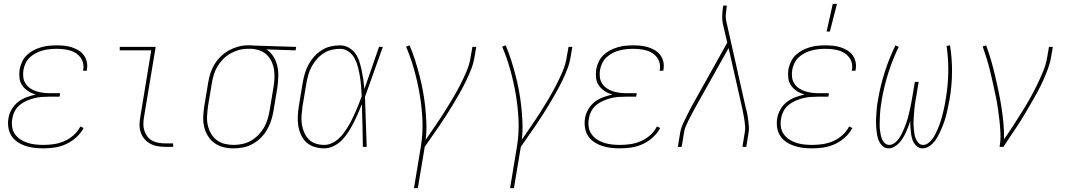

<svg xmlns="http://www.w3.org/2000/svg" viewBox="-20 -764 5540 999"><path d="M205 8Q180 8 156.5 5Q133 2 111 -5.5Q89 -13 70 -26Q51 -39 39 -58Q27 -77 23.5 -101Q20 -125 24 -149Q28 -173 41 -195.5Q54 -218 74 -233.5Q94 -249 118 -258Q142 -267 166 -272Q145 -278 127 -289.5Q109 -301 96.5 -318.5Q84 -336 81.5 -358Q79 -380 82 -403Q86 -423 95 -442.5Q104 -462 119.5 -477Q135 -492 154 -502Q173 -512 193.5 -518Q214 -524 234.5 -526Q255 -528 275 -528Q295 -528 315 -526Q335 -524 353.5 -518Q372 -512 388.5 -502Q405 -492 416 -477Q427 -462 431.5 -442.5Q436 -423 432 -402L431 -396H412L413 -402Q416 -419 412 -436Q408 -453 398 -466Q388 -479 374 -488Q360 -497 343.5 -501.5Q327 -506 309.5 -508Q292 -510 274 -510Q257 -510 238.5 -508Q220 -506 202.5 -501.5Q185 -497 167.5 -488Q150 -479 136 -466Q122 -453 113.5 -435.5Q105 -418 102 -400Q99 -382 101 -363.5Q103 -345 112.5 -330Q122 -315 136.5 -305Q151 -295 168 -289.5Q185 -284 203 -281.5Q221 -279 240 -279H293L290 -261H237Q217 -261 197 -259.5Q177 -258 157.5 -253Q138 -248 118.5 -239.5Q99 -231 82.5 -217.5Q66 -204 56.5 -185Q47 -166 44 -146Q40 -125 43 -104Q46 -83 57.5 -66.5Q69 -50 85.5 -39Q102 -28 121.5 -21.5Q141 -15 162 -12.5Q183 -10 205 -10Q232 -10 260 -14Q288 -18 314.5 -29.5Q341 -41 363 -60.5Q385 -80 398 -106L415 -98Q400 -70 376 -48.5Q352 -27 323.5 -14Q295 -1 264.5 3.5Q234 8 205 8Z M840 0Q819 0 799 -3.5Q779 -7 761.5 -16.5Q744 -26 731.5 -41Q719 -56 712.5 -74.5Q706 -93 706 -114Q706 -135 710 -156L767 -502H603V-520H790L729 -153Q726 -135 726 -117Q726 -99 731.5 -83Q737 -67 747 -53.5Q757 -40 772 -32Q787 -24 804.5 -21Q822 -18 840 -18H881V0Z M1195 8Q1168 8 1142 1.5Q1116 -5 1095.5 -20Q1075 -35 1061.5 -57Q1048 -79 1042 -105Q1036 -131 1037.5 -158.5Q1039 -186 1043 -213L1063 -333Q1067 -358 1074.5 -382Q1082 -406 1095.5 -428.5Q1109 -451 1128.5 -470Q1148 -489 1170.5 -501.5Q1193 -514 1218 -521Q1243 -528 1267 -528H1281Q1285 -528 1289 -528Q1293 -528 1297 -527L1521 -520L1518 -502L1366 -507Q1388 -493 1402.5 -470Q1417 -447 1423 -420Q1429 -393 1428 -364.5Q1427 -336 1423 -307L1403 -187Q1399 -162 1391 -137.5Q1383 -113 1370 -90Q1357 -67 1337.5 -47.5Q1318 -28 1294.5 -15Q1271 -2 1245.5 3Q1220 8 1195 8ZM1196 -10Q1218 -10 1241.5 -15Q1265 -20 1286 -32Q1307 -44 1324.5 -62Q1342 -80 1354 -101Q1366 -122 1372.5 -144.5Q1379 -167 1383 -190L1403 -310Q1407 -333 1408 -356Q1409 -379 1406 -400.5Q1403 -422 1394 -442Q1385 -462 1370 -477Q1355 -492 1335 -500Q1315 -508 1292 -510H1266Q1244 -510 1221.5 -503.5Q1199 -497 1178 -485Q1157 -473 1140 -455.5Q1123 -438 1111 -417.5Q1099 -397 1092.5 -375Q1086 -353 1082 -330L1062 -210Q1059 -186 1057.5 -161Q1056 -136 1061 -113Q1066 -90 1077.5 -70Q1089 -50 1106.5 -36Q1124 -22 1147.5 -16Q1171 -10 1196 -10Z M1667 8Q1641 8 1616.5 0.5Q1592 -7 1574 -23.5Q1556 -40 1546 -62.5Q1536 -85 1532 -110Q1528 -135 1529.5 -161Q1531 -187 1535 -213L1555 -333Q1559 -357 1566 -381Q1573 -405 1585 -427.5Q1597 -450 1614.5 -469.5Q1632 -489 1654 -503Q1676 -517 1700.5 -522.5Q1725 -528 1749 -528Q1774 -528 1795 -516Q1816 -504 1829.5 -485Q1843 -466 1850 -443.5Q1857 -421 1862 -397Q1867 -373 1870.5 -349Q1874 -325 1876 -301Q1895 -355 1914 -410Q1933 -465 1952 -520H1972Q1948 -455 1925.5 -390Q1903 -325 1879 -260Q1882 -195 1883.5 -130Q1885 -65 1888 0H1868Q1867 -55 1866 -110.5Q1865 -166 1863 -222Q1853 -197 1842.5 -173Q1832 -149 1820 -125.5Q1808 -102 1793.5 -79Q1779 -56 1760.5 -36.5Q1742 -17 1717 -4.5Q1692 8 1667 8ZM1667 -10Q1687 -10 1706.5 -19Q1726 -28 1742 -42.5Q1758 -57 1770.5 -74.5Q1783 -92 1794 -110.5Q1805 -129 1814 -148Q1823 -167 1831.5 -186Q1840 -205 1847.5 -224.5Q1855 -244 1862 -263Q1861 -289 1859 -314Q1857 -339 1853 -364Q1849 -389 1843 -413Q1837 -437 1826 -458.5Q1815 -480 1795 -495Q1775 -510 1749 -510Q1727 -510 1704.5 -504.5Q1682 -499 1662.5 -486Q1643 -473 1627.5 -455Q1612 -437 1601 -416.5Q1590 -396 1584 -374Q1578 -352 1574 -330L1554 -210Q1551 -187 1549 -163.5Q1547 -140 1550.5 -118Q1554 -96 1562.5 -75.5Q1571 -55 1586 -39.5Q1601 -24 1622.5 -17Q1644 -10 1667 -10Z M2134 215 2170 -3Q2181 -71 2178 -138.5Q2175 -206 2164 -271Q2153 -336 2135.5 -399Q2118 -462 2093 -521L2111 -528Q2127 -491 2139.5 -451.5Q2152 -412 2162.5 -372Q2173 -332 2180.5 -291Q2188 -250 2192.5 -208Q2197 -166 2198.5 -123Q2200 -80 2195 -37Q2218 -71 2242 -105.5Q2266 -140 2288 -174.5Q2310 -209 2331.5 -245Q2353 -281 2372 -317.5Q2391 -354 2407 -391.5Q2423 -429 2429 -468L2438 -520H2458L2449 -468Q2444 -436 2432 -405Q2420 -374 2405.5 -344Q2391 -314 2374.5 -284.5Q2358 -255 2340.5 -226Q2323 -197 2305 -168.5Q2287 -140 2267.5 -111.5Q2248 -83 2228.5 -55.5Q2209 -28 2190 0L2154 215Z M2634 215 2670 -3Q2681 -71 2678 -138.5Q2675 -206 2664 -271Q2653 -336 2635.5 -399Q2618 -462 2593 -521L2611 -528Q2627 -491 2639.5 -451.5Q2652 -412 2662.5 -372Q2673 -332 2680.5 -291Q2688 -250 2692.5 -208Q2697 -166 2698.5 -123Q2700 -80 2695 -37Q2718 -71 2742 -105.5Q2766 -140 2788 -174.5Q2810 -209 2831.5 -245Q2853 -281 2872 -317.5Q2891 -354 2907 -391.5Q2923 -429 2929 -468L2938 -520H2958L2949 -468Q2944 -436 2932 -405Q2920 -374 2905.5 -344Q2891 -314 2874.5 -284.5Q2858 -255 2840.5 -226Q2823 -197 2805 -168.5Q2787 -140 2767.5 -111.5Q2748 -83 2728.5 -55.5Q2709 -28 2690 0L2654 215Z M3205 8Q3180 8 3156.5 5Q3133 2 3111 -5.5Q3089 -13 3070 -26Q3051 -39 3039 -58Q3027 -77 3023.5 -101Q3020 -125 3024 -149Q3028 -173 3041 -195.5Q3054 -218 3074 -233.5Q3094 -249 3118 -258Q3142 -267 3166 -272Q3145 -278 3127 -289.5Q3109 -301 3096.5 -318.5Q3084 -336 3081.5 -358Q3079 -380 3082 -403Q3086 -423 3095 -442.5Q3104 -462 3119.5 -477Q3135 -492 3154 -502Q3173 -512 3193.5 -518Q3214 -524 3234.5 -526Q3255 -528 3275 -528Q3295 -528 3315 -526Q3335 -524 3353.5 -518Q3372 -512 3388.5 -502Q3405 -492 3416 -477Q3427 -462 3431.5 -442.5Q3436 -423 3432 -402L3431 -396H3412L3413 -402Q3416 -419 3412 -436Q3408 -453 3398 -466Q3388 -479 3374 -488Q3360 -497 3343.5 -501.5Q3327 -506 3309.5 -508Q3292 -510 3274 -510Q3257 -510 3238.5 -508Q3220 -506 3202.5 -501.5Q3185 -497 3167.5 -488Q3150 -479 3136 -466Q3122 -453 3113.5 -435.5Q3105 -418 3102 -400Q3099 -382 3101 -363.5Q3103 -345 3112.5 -330Q3122 -315 3136.5 -305Q3151 -295 3168 -289.5Q3185 -284 3203 -281.5Q3221 -279 3240 -279H3293L3290 -261H3237Q3217 -261 3197 -259.5Q3177 -258 3157.5 -253Q3138 -248 3118.5 -239.5Q3099 -231 3082.5 -217.5Q3066 -204 3056.5 -185Q3047 -166 3044 -146Q3040 -125 3043 -104Q3046 -83 3057.5 -66.5Q3069 -50 3085.5 -39Q3102 -28 3121.5 -21.5Q3141 -15 3162 -12.5Q3183 -10 3205 -10Q3232 -10 3260 -14Q3288 -18 3314.5 -29.5Q3341 -41 3363 -60.5Q3385 -80 3398 -106L3415 -98Q3400 -70 3376 -48.5Q3352 -27 3323.5 -14Q3295 -1 3264.5 3.5Q3234 8 3205 8Z M3507 0 3519 -74Q3522 -91 3528.5 -107.5Q3535 -124 3543 -140Q3551 -156 3559 -172Q3567 -188 3575 -204L3764 -542L3740 -645Q3737 -665 3738 -686Q3739 -707 3742 -728L3743 -735H3762L3761 -728Q3758 -708 3756.5 -688Q3755 -668 3760 -649L3860 -204Q3865 -188 3868 -172Q3871 -156 3873 -140Q3875 -124 3876.5 -107.5Q3878 -91 3875 -74L3863 0H3843L3855 -74Q3858 -90 3857 -106Q3856 -122 3853.5 -138Q3851 -154 3848 -169.5Q3845 -185 3842 -200L3771 -514L3593 -196Q3585 -181 3577 -166Q3569 -151 3561.5 -136Q3554 -121 3547.5 -105Q3541 -89 3539 -74L3527 0Z M4205 8Q4180 8 4156.5 5Q4133 2 4111 -5.5Q4089 -13 4070 -26Q4051 -39 4039 -58Q4027 -77 4023.5 -101Q4020 -125 4024 -149Q4028 -173 4041 -195.5Q4054 -218 4074 -233.5Q4094 -249 4118 -258Q4142 -267 4166 -272Q4145 -278 4127 -289.5Q4109 -301 4096.5 -318.5Q4084 -336 4081.5 -358Q4079 -380 4082 -403Q4086 -423 4095 -442.5Q4104 -462 4119.5 -477Q4135 -492 4154 -502Q4173 -512 4193.5 -518Q4214 -524 4234.5 -526Q4255 -528 4275 -528Q4295 -528 4315 -526Q4335 -524 4353.5 -518Q4372 -512 4388.5 -502Q4405 -492 4416 -477Q4427 -462 4431.5 -442.5Q4436 -423 4432 -402L4431 -396H4412L4413 -402Q4416 -419 4412 -436Q4408 -453 4398 -466Q4388 -479 4374 -488Q4360 -497 4343.5 -501.5Q4327 -506 4309.5 -508Q4292 -510 4274 -510Q4257 -510 4238.5 -508Q4220 -506 4202.5 -501.5Q4185 -497 4167.5 -488Q4150 -479 4136 -466Q4122 -453 4113.5 -435.5Q4105 -418 4102 -400Q4099 -382 4101 -363.5Q4103 -345 4112.5 -330Q4122 -315 4136.5 -305Q4151 -295 4168 -289.5Q4185 -284 4203 -281.5Q4221 -279 4240 -279H4293L4290 -261H4237Q4217 -261 4197 -259.5Q4177 -258 4157.5 -253Q4138 -248 4118.5 -239.5Q4099 -231 4082.5 -217.5Q4066 -204 4056.5 -185Q4047 -166 4044 -146Q4040 -125 4043 -104Q4046 -83 4057.5 -66.5Q4069 -50 4085.5 -39Q4102 -28 4121.5 -21.5Q4141 -15 4162 -12.5Q4183 -10 4205 -10Q4232 -10 4260 -14Q4288 -18 4314.5 -29.5Q4341 -41 4363 -60.5Q4385 -80 4398 -106L4415 -98Q4400 -70 4376 -48.5Q4352 -27 4323.5 -14Q4295 -1 4264.5 3.5Q4234 8 4205 8ZM4281 -600 4313 -744H4335L4298 -600Z M4780 8Q4765 8 4753.5 -0.5Q4742 -9 4735 -21Q4728 -33 4724.5 -47Q4721 -61 4719.5 -75.5Q4718 -90 4717 -105Q4716 -120 4716 -135Q4712 -120 4706 -105Q4700 -90 4693.5 -75.5Q4687 -61 4678.5 -47Q4670 -33 4659 -21Q4648 -9 4633.5 -0.5Q4619 8 4604 8Q4589 8 4577.5 0Q4566 -8 4559 -19.5Q4552 -31 4548 -44.5Q4544 -58 4542 -72.5Q4540 -87 4539 -101.5Q4538 -116 4538 -130.5Q4538 -145 4539 -159.5Q4540 -174 4541 -189Q4542 -204 4544 -218.5Q4546 -233 4549 -248Q4561 -319 4583.5 -389.5Q4606 -460 4639 -528L4656 -520Q4624 -454 4602 -384.5Q4580 -315 4568 -245Q4566 -232 4564 -218.5Q4562 -205 4560.5 -192Q4559 -179 4558.5 -166Q4558 -153 4557.5 -139.5Q4557 -126 4557 -113Q4557 -100 4558.5 -87.5Q4560 -75 4562.5 -62.5Q4565 -50 4570 -38.5Q4575 -27 4584.5 -18.5Q4594 -10 4607 -10Q4621 -10 4634 -19.5Q4647 -29 4655.5 -41Q4664 -53 4671 -66.5Q4678 -80 4683.5 -93.5Q4689 -107 4694 -120.5Q4699 -134 4703 -148Q4707 -162 4710 -176Q4713 -190 4716.5 -204Q4720 -218 4722 -232Q4724 -246 4727 -260L4740 -338H4760L4747 -260Q4744 -246 4742 -232Q4740 -218 4738.5 -204Q4737 -190 4736 -176Q4735 -162 4734 -148Q4733 -134 4733 -120.5Q4733 -107 4734.5 -93.5Q4736 -80 4738 -66.5Q4740 -53 4745.5 -41Q4751 -29 4760 -19.5Q4769 -10 4783 -10Q4797 -10 4809 -19Q4821 -28 4830 -39.5Q4839 -51 4845.5 -64Q4852 -77 4858 -90Q4864 -103 4868.5 -116Q4873 -129 4877 -142.5Q4881 -156 4884.5 -169.5Q4888 -183 4891 -196.5Q4894 -210 4896.5 -223.5Q4899 -237 4901 -250Q4913 -320 4914 -389.5Q4915 -459 4905 -525L4923 -528Q4934 -460 4933.5 -389.5Q4933 -319 4921 -248Q4918 -233 4915 -218.5Q4912 -204 4909 -189Q4906 -174 4902 -159.5Q4898 -145 4893 -130.5Q4888 -116 4882 -101.5Q4876 -87 4869 -72.5Q4862 -58 4854 -44.5Q4846 -31 4835 -19.5Q4824 -8 4809.5 0Q4795 8 4780 8Z M5181 0Q5187 -35 5185.5 -69Q5184 -103 5180.5 -136Q5177 -169 5172 -202Q5167 -235 5160 -267.5Q5153 -300 5146 -332.5Q5139 -365 5131 -397Q5123 -429 5113.5 -460Q5104 -491 5093 -522L5111 -528Q5125 -490 5136.5 -450.5Q5148 -411 5157.5 -370.5Q5167 -330 5175.5 -289.5Q5184 -249 5190.5 -207.5Q5197 -166 5201 -124Q5205 -82 5204 -39Q5228 -73 5250 -107.5Q5272 -142 5294 -176.5Q5316 -211 5336 -246.5Q5356 -282 5374 -318.5Q5392 -355 5407.5 -392.5Q5423 -430 5429 -468L5438 -520H5458L5449 -468Q5444 -437 5432.5 -406Q5421 -375 5407.5 -345Q5394 -315 5378 -285.5Q5362 -256 5345 -227Q5328 -198 5311 -169Q5294 -140 5275.5 -112Q5257 -84 5238 -56Q5219 -28 5201 0Z"/></svg>

Font: Iosevka Curly Thin
Style: Italic
Weight: 100
Italic angle: -9°
Monospace: yes
Designer: Belleve Invis
Foundry: Belleve Invis
Version: Version 22.1.2; ttfautohint (v1.8.4)